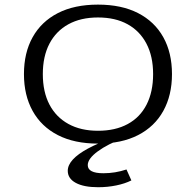

<svg xmlns="http://www.w3.org/2000/svg" viewBox="-20 -602 837 820"><path d="M398.4 11.3Q297.6 11.3 227 -25Q156.5 -61.3 119.4 -128.2Q82.3 -195.2 82.3 -285.5Q82.3 -376.6 119.4 -443.1Q156.5 -509.7 227 -546Q297.6 -582.3 398.4 -582.3Q499.2 -582.3 569.8 -546Q640.3 -509.7 677.4 -443.1Q714.5 -376.6 714.5 -285.5Q714.5 -195.2 677.4 -128.2Q640.3 -61.3 569.8 -25Q499.2 11.3 398.4 11.3ZM398.4 -43.5Q472.6 -43.5 525.4 -72.2Q578.2 -100.8 606 -155.2Q633.9 -209.7 633.9 -285.5Q633.9 -361.3 605.6 -415.3Q577.4 -469.4 525 -498.4Q472.6 -527.4 398.4 -527.4Q325 -527.4 272.2 -498.4Q219.4 -469.4 191.1 -415.3Q162.9 -361.3 162.9 -285.5Q162.9 -209.7 191.1 -155.6Q219.4 -101.6 272.2 -72.6Q325 -43.5 398.4 -43.5ZM399.2 197.6Q337.9 197.6 303.6 179Q269.4 160.5 269.4 127.4Q269.4 103.2 291.1 79.4Q312.9 55.6 355.2 32.7Q397.6 9.7 458.9 -12.1H508.9Q440.3 12.9 397.6 44.4Q354.8 75.8 354.8 103.2Q354.8 137.9 421.8 137.9Q471.8 137.9 520.2 121.8L541.1 168.5Q513.7 182.3 476.6 189.9Q439.5 197.6 399.2 197.6Z"/></svg>

Font: Playfair 5pt SemiExpanded Light
Style: Regular
Weight: 300
Width: 6
Designer: Claus Eggers Sørensen
Foundry: Claus Eggers Sørensen
Version: Version 2.203